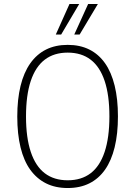

<svg xmlns="http://www.w3.org/2000/svg" viewBox="-20 -939 681 967"><path d="M321 8Q259 8 212 -15.5Q165 -39 132.5 -84Q100 -129 83.5 -196.5Q67 -264 67 -352Q67 -439 83.5 -506.5Q100 -574 132.5 -620Q165 -666 212 -689.5Q259 -713 321 -713Q383 -713 430 -689.5Q477 -666 509 -620.5Q541 -575 557.5 -507.5Q574 -440 574 -353Q574 -265 557.5 -197.5Q541 -130 509 -84.5Q477 -39 430 -15.5Q383 8 321 8ZM321 -31Q390 -31 436.5 -66.5Q483 -102 507 -174Q531 -246 531 -353Q531 -460 507 -531.5Q483 -603 436.5 -638.5Q390 -674 321 -674Q252 -674 205.5 -638.5Q159 -603 135 -531.5Q111 -460 111 -352Q111 -246 135 -174Q159 -102 205.5 -66.5Q252 -31 321 -31ZM261 -765 330 -919H379L288 -765ZM354 -765 424 -919H473L381 -765Z"/></svg>

Font: Nunito Sans 10pt Condensed ExtraLight
Style: Regular
Weight: 250
Width: 3
Designer: Vernon Adams
Foundry: Vernon Adams
Version: Version 3.101;gftools[0.9.27]